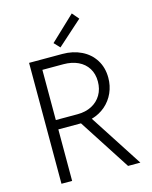

<svg xmlns="http://www.w3.org/2000/svg" viewBox="-135 -1018 872 1104"><g transform="rotate(-15 301.5 -465.5)"><path d="M90.8 -719.7H289.1Q351.6 -719.7 401.6 -695.3Q451.7 -670.9 480.2 -625.5Q508.8 -580.1 508.8 -519.5Q508.8 -471.7 490.2 -430.2Q471.7 -388.7 437.3 -358.9Q402.8 -329.1 356 -315.9L560.5 0H487.3L289.1 -306.6H284.2H154.3V0H90.8ZM255.9 -793 401.4 -930.7 435.5 -890.6 288.1 -758.8ZM284.2 -362.3Q331.5 -362.3 368.2 -381.3Q404.8 -400.4 425 -434.8Q445.3 -469.2 445.3 -514.6Q445.3 -559.6 424.6 -592.8Q403.8 -626 366.2 -643.6Q328.6 -661.1 279.3 -661.1H154.3V-362.3Z"/></g></svg>

Font: Reddit Sans Chocolate Light
Style: Regular
Weight: 300
Designer: Stephen Hutchings
Foundry: Reddit
Version: Version 1.013